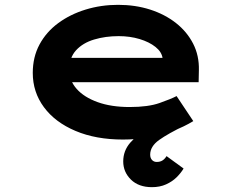

<svg xmlns="http://www.w3.org/2000/svg" viewBox="-20 -562 971 787"><path d="M602.8 205.2Q548.4 205.2 516.7 174.2Q485.1 143.1 485.1 99.7Q485.1 56.1 513.8 22.9Q542.5 -10.3 593.6 -38.9Q644.7 -67.6 710.7 -96.3L737.9 -47.6Q668.8 -14.4 632.2 11.8Q595.6 38 595.6 71.9Q595.6 85.5 603 93.6Q610.4 101.8 622.3 101.8Q636.4 101.8 645.8 95.8Q655.3 89.9 662.7 77.9L732.5 128.8Q721.7 147.1 703.8 164.8Q685.9 182.4 660.5 193.8Q635.1 205.2 602.8 205.2ZM483.9 10Q373 10 289.4 -25.4Q205.8 -60.7 160 -122.7Q114.3 -184.6 114.3 -263.3Q114.3 -328.2 142 -379.7Q169.8 -431.2 218.6 -467.2Q267.4 -503.2 330.7 -522.7Q394 -542.2 464 -542.2Q534.6 -542.2 595.2 -522.8Q655.7 -503.4 701.2 -467.7Q746.6 -432 771.7 -382.9Q796.8 -333.8 795.2 -274L794.2 -225.1H230.9L207.9 -324.9H663.8L646.6 -301.9V-322.4Q643.3 -348.9 617.5 -369.5Q591.8 -390 552.1 -402Q512.5 -413.9 466.3 -413.9Q412.1 -413.9 365.8 -400Q319.6 -386.2 291.7 -355.8Q263.9 -325.4 263.9 -275.5Q263.9 -231.8 294.3 -197.6Q324.7 -163.3 380.4 -143.3Q436.1 -123.3 511.4 -123.3Q587.2 -123.3 633.9 -139.7Q680.6 -156.1 703.8 -168.2L772.3 -65.6Q734.9 -42.7 688.8 -25.3Q642.7 -8 591 1Q539.3 10 483.9 10Z"/></svg>

Font: Lexend Zetta
Style: Regular
Weight: 400
Designer: Bonnie Shaver-Troup, Thomas Jockin
Foundry: Lexend
Version: Version 1.007